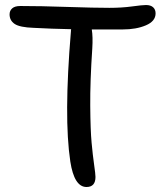

<svg xmlns="http://www.w3.org/2000/svg" viewBox="-20 -770 657 764"><path d="M324.2 -25.9Q275.4 -25.9 259.8 -127Q233.4 -302.2 262.2 -645Q262.2 -651.9 263.2 -653.8Q184.6 -655.3 113.8 -659.2Q58.6 -661.1 38.3 -674.8Q18.1 -688.5 18.1 -712.9Q18.1 -727.5 28.6 -736.8Q39.1 -746.1 61 -746.1Q141.6 -746.1 248.5 -742.4Q355.5 -738.8 415 -738.8Q464.4 -738.8 505.4 -744.4Q546.4 -750 561 -750Q579.6 -750 589.4 -741Q599.1 -731.9 599.1 -716.8Q599.1 -685.5 560.5 -669.2Q522 -652.8 467.8 -652.8H345.2Q350.1 -624 347.2 -577.1Q338.4 -446.8 339.1 -349.4Q339.8 -252 344.5 -202.1Q349.1 -152.3 354.5 -114.7Q359.9 -77.1 359.9 -65.9Q359.9 -25.9 324.2 -25.9Z"/></svg>

Font: Shantell Sans Bouncy
Style: Regular
Weight: 400
Designer: Stephen Nixon, Anya Danilova, Shantell Martin
Foundry: Arrow Type
Version: Version 1.006;[9816181b4]